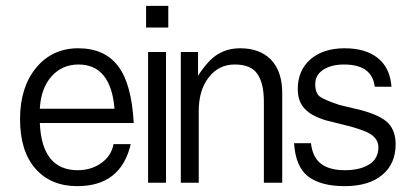

<svg xmlns="http://www.w3.org/2000/svg" viewBox="-20 -633 1378 659"><path d="M373 -259.8H116.7C119.1 -306.2 132.3 -342.8 156.2 -370.1C180.7 -397.9 211.4 -411.6 249.5 -411.6C323.2 -411.6 364.7 -360.8 373 -259.8ZM428.7 -138.2H369.6C364.7 -111.8 351.1 -90.3 328.1 -73.7C305.2 -57.1 277.8 -48.8 247.1 -48.8C164.6 -48.8 121.1 -103 116.7 -210.9H439C434.1 -301.3 416 -366.7 384.8 -406.7C354 -447.3 308.1 -467.3 248.5 -467.3C189 -467.3 140.6 -444.8 104 -400.4C67.4 -356 48.8 -297.4 48.8 -224.1C48.8 -150.9 66.4 -94.2 101.6 -54.2C136.7 -14.2 184.6 5.9 245.1 5.9C345.2 5.9 406.2 -42 428.7 -138.2Z M488.3 -5.9H549.8V-454.6H488.3ZM481.4 -538.6H557.6V-612.8H481.4Z M885.7 -5.9H948.7V-313C948.7 -362.8 936 -400.9 910.6 -427.7C884.8 -454.1 849.6 -467.3 804.7 -467.3C775.4 -467.3 750 -460.4 728.5 -447.3C706.5 -434.6 683.6 -409.7 659.7 -373V-454.6H600.6V-5.9H662.1V-251C662.1 -299.3 673.3 -337.9 696.3 -367.2C719.2 -397 749 -411.6 785.6 -411.6C822.8 -411.6 848.6 -400.9 863.3 -379.4C878.4 -357.9 885.7 -325.7 885.7 -283.2Z M1292 -32.7C1322.8 -58.1 1337.9 -93.3 1337.9 -138.2C1337.9 -168.5 1329.6 -192.4 1312.5 -210.4C1295.4 -228 1264.6 -242.7 1219.7 -254.9L1146 -272.5C1111.8 -283.7 1089.4 -293.5 1078.1 -301.3C1067.4 -309.1 1062 -323.2 1062 -344.2C1062 -364.7 1070.8 -381.3 1089.4 -393.6C1107.4 -405.3 1131.3 -411.6 1160.6 -411.6C1225.1 -411.6 1260.3 -386.2 1266.1 -335.4H1323.7C1320.3 -378.9 1304.7 -411.6 1276.9 -433.6C1249.5 -456.1 1210.9 -467.3 1162.6 -467.3C1113.8 -467.3 1074.7 -454.6 1045.4 -429.2C1016.6 -403.8 1002 -370.1 1002 -327.6C1002 -299.3 1009.8 -276.9 1025.4 -260.3C1041 -243.2 1065.9 -229.5 1099.6 -219.7L1185.5 -198.2C1202.6 -193.4 1216.8 -188.5 1228 -184.1C1261.7 -171.9 1278.8 -152.8 1278.8 -127.4C1278.8 -101.6 1268.1 -82 1247.6 -68.8C1226.6 -55.7 1198.7 -48.8 1163.6 -48.8C1128.4 -48.8 1101.1 -56.2 1082 -70.8C1062.5 -85.4 1050.8 -109.4 1047.4 -141.6H989.3C992.7 -88.4 1008.3 -50.3 1037.1 -27.8C1065.9 -5.4 1107.9 5.9 1163.1 5.9C1218.3 5.9 1261.2 -6.8 1292 -32.7Z"/></svg>

Font: Meera New
Style: Regular
Weight: 400
Designer: Hussain K H
Foundry: RIT
Version: 1.4.1